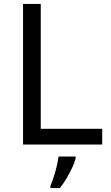

<svg xmlns="http://www.w3.org/2000/svg" viewBox="-20 -734 564 975"><path d="M97 0V-714H187V-80H499V0ZM364 70Q360 88 347.5 115.5Q335 143 318.5 171Q302 199 284 221H236V209Q244 192 252.5 165.5Q261 139 268 110.5Q275 82 277 61H364Z"/></svg>

Font: Noto Sans Tifinagh Ahaggar
Style: Regular
Weight: 400
Designer: JamraPatel
Foundry: JamraPatel LLC
Version: Version 2.006; ttfautohint (v1.8.4.7-5d5b)